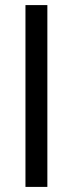

<svg xmlns="http://www.w3.org/2000/svg" viewBox="-20 -734 286 754"><path d="M80 0H166V-714H80Z"/></svg>

Font: Noto Sans Condensed
Style: Regular
Weight: 400
Width: 3
Designer: Monotype Design Team
Foundry: Monotype Imaging Inc.
Version: Version 2.013